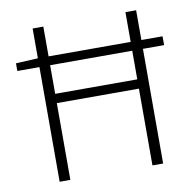

<svg xmlns="http://www.w3.org/2000/svg" viewBox="-75 -736 829 813"><g transform="rotate(-10 339.5 -329.5)"><path d="M22 -493V-526L120 -531H653V-493ZM117 0V-659H163V-370H516V-659H562V0H516V-330H163V0Z"/></g></svg>

Font: Source Sans 3 Light
Style: Regular
Weight: 300
Designer: Paul D. Hunt
Foundry: Adobe
Version: Version 3.052;hotconv 1.1.0;makeotfexe 2.6.0